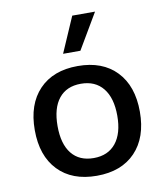

<svg xmlns="http://www.w3.org/2000/svg" viewBox="-84 -816 774 896"><g transform="rotate(-10 303.0 -368.0)"><path d="M552 -250Q552 -128 486 -59Q420 10 303 10Q186 10 120 -59Q54 -128 54 -250Q54 -372 120 -441Q186 -510 303 -510Q420 -510 486 -441Q552 -372 552 -250ZM162 -250Q162 -165 198.5 -119.5Q235 -74 303 -74Q371 -74 408 -120Q445 -166 445 -250Q445 -334 408 -380Q371 -426 303 -426Q235 -426 198.5 -380.5Q162 -335 162 -250ZM427 -746 328 -578H246L319 -746Z"/></g></svg>

Font: Work Sans Medium
Style: Regular
Weight: 500
Designer: Wei Huang
Foundry: Wei Huang
Version: Version 1.500